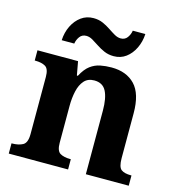

<svg xmlns="http://www.w3.org/2000/svg" viewBox="-112 -862 891 960"><g transform="rotate(15 333.5 -382.0)"><path d="M20 0V-53H22Q56 -53 78 -65Q100 -77 100 -122V-418Q100 -460 80.5 -471.5Q61 -483 28 -483H25V-536H235L248 -465H253Q273 -503 296.5 -520.5Q320 -538 347.5 -543.5Q375 -549 406 -549Q483 -549 527 -503Q571 -457 571 -356V-124Q571 -78 587.5 -65.5Q604 -53 638 -53H641V0H419V-329Q419 -394 401 -429Q383 -464 339 -464Q306 -464 287 -442.5Q268 -421 260 -385.5Q252 -350 252 -309V-118Q252 -76 271.5 -64.5Q291 -53 324 -53H327V0ZM400 -606Q373 -606 351 -615.5Q329 -625 310.5 -637.5Q292 -650 275.5 -659.5Q259 -669 243 -669Q221 -669 209 -652.5Q197 -636 194 -616H129Q131 -657 147.5 -690.5Q164 -724 191.5 -744Q219 -764 255 -764Q282 -764 303.5 -754.5Q325 -745 343.5 -732.5Q362 -720 378.5 -710.5Q395 -701 411 -701Q433 -701 445 -717.5Q457 -734 460 -754H525Q523 -714 506.5 -680Q490 -646 463 -626Q436 -606 400 -606Z"/></g></svg>

Font: Noto Serif Tibetan
Style: Bold
Weight: 700
Designer: Monotype Design Team
Foundry: Monotype Imaging Inc.
Version: Version 2.103; ttfautohint (v1.8.4.7-5d5b)